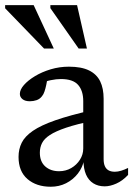

<svg xmlns="http://www.w3.org/2000/svg" viewBox="-26 -700 508 730"><path d="M326 -281.5 328.5 -241Q265.5 -228 225.5 -214.5Q185.5 -201 163.8 -186.8Q142 -172.5 133.8 -156Q125.5 -139.5 125.5 -119.5Q125.5 -85.5 146 -67.2Q166.5 -49 198.5 -49Q224 -49 244.8 -61Q265.5 -73 278 -92.8Q290.5 -112.5 290.5 -135.5V-315.5Q290.5 -355 271 -377.2Q251.5 -399.5 205.5 -399.5Q188 -399.5 167.2 -395.2Q146.5 -391 127.5 -382L155 -407.5Q153 -392 150 -377.8Q147 -363.5 143.2 -352.2Q139.5 -341 133.5 -334Q125.5 -323.5 113.2 -319.2Q101 -315 87.5 -315Q69.5 -315 59.5 -323Q49.5 -331 49.5 -343Q49.5 -359 65 -376.8Q80.5 -394.5 107 -410.5Q133.5 -426.5 166.8 -436.5Q200 -446.5 236 -446.5Q283.5 -446.5 312.5 -432.2Q341.5 -418 354.8 -391Q368 -364 368 -324.5V-95Q368 -78.5 372.8 -68Q377.5 -57.5 387 -52.2Q396.5 -47 410.5 -47Q422 -47 435 -51Q448 -55 461 -61.5V-35Q440 -12.5 416.2 -2Q392.5 8.5 372 8.5Q347 8.5 328.8 -3Q310.5 -14.5 301 -36.5Q291.5 -58.5 291.5 -90L294.5 -94Q288 -63 269.8 -39.8Q251.5 -16.5 225 -3.2Q198.5 10 167 10Q112.5 10 78.5 -19.2Q44.5 -48.5 44.5 -103.5Q44.5 -133 56.5 -157.2Q68.5 -181.5 99 -202.5Q129.5 -223.5 184.8 -242.8Q240 -262 326 -281.5ZM178.5 -515.5H141.5L-6.5 -668.5V-680.5H102ZM304.5 -515.5H273L165.5 -669V-680.5H267Z"/></svg>

Font: Newsreader 16pt 16pt
Style: Regular
Weight: 400
Version: Version 1.003